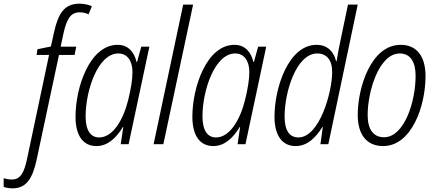

<svg xmlns="http://www.w3.org/2000/svg" viewBox="-145 -785 2370 1045"><path d="M-76 240C4 240 34 176 54 86L176 -486H261L270 -531H185L201 -605C218 -681 239 -718 289 -718C306 -718 323 -714 337 -707L355 -751C339 -759 312 -765 288 -765C206 -765 172 -713 149 -609L132 -532L59 -517L54 -486H122L2 81C-13 150 -31 192 -80 192C-97 192 -112 189 -125 185V232C-113 237 -95 240 -76 240Z M380 10C442 10 488 -35 524 -94H526L512 0H555L668 -531H624L601 -448H598C586 -500 554 -541 495 -541C344 -541 266 -311 266 -150C266 -47 307 10 380 10ZM395 -37C348 -37 321 -75 321 -152C321 -291 387 -494 499 -494C547 -494 576 -455 576 -393C576 -350 567 -299 553 -242C527 -135 470 -37 395 -37Z M691 0H744L906 -760H852Z M1016 10C1078 10 1124 -35 1160 -94H1162L1148 0H1191L1304 -531H1260L1237 -448H1234C1222 -500 1190 -541 1131 -541C980 -541 902 -311 902 -150C902 -47 943 10 1016 10ZM1031 -37C984 -37 957 -75 957 -152C957 -291 1023 -494 1135 -494C1183 -494 1212 -455 1212 -393C1212 -350 1203 -299 1189 -242C1163 -135 1106 -37 1031 -37Z M1464 10C1527 10 1572 -34 1610 -94H1612L1599 0H1642L1802 -760H1749L1708 -564C1700 -528 1693 -489 1687 -452H1684C1673 -502 1638 -541 1578 -541C1426 -541 1349 -309 1349 -150C1349 -47 1391 10 1464 10ZM1479 -37C1431 -37 1404 -74 1404 -151C1404 -286 1468 -494 1582 -494C1634 -494 1663 -457 1663 -394C1663 -285 1595 -37 1479 -37Z M1940 10C2095 10 2171 -206 2171 -371C2171 -480 2122 -541 2036 -541C1873 -541 1802 -306 1802 -160C1802 -50 1853 10 1940 10ZM1945 -38C1887 -38 1856 -81 1856 -159C1856 -286 1917 -494 2031 -494C2089 -494 2117 -447 2117 -373C2117 -230 2055 -38 1945 -38Z"/></svg>

Font: Noto Sans Condensed Light
Style: Italic
Weight: 300
Width: 3
Italic angle: -12°
Designer: Monotype Design Team
Foundry: Monotype Imaging Inc.
Version: Version 2.013